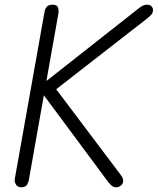

<svg xmlns="http://www.w3.org/2000/svg" viewBox="-20 -792 667 812"><path d="M472 0Q460 0 452 -7Q444 -14 437 -23L150 -410L149 -428L567 -757Q578 -766 587.5 -769.5Q597 -773 604 -772Q615 -772 621 -765Q627 -758 627 -750Q627 -739 621.5 -732Q616 -725 605 -716L190 -393L200 -438L487 -57Q495 -47 498 -40.5Q501 -34 501 -27Q501 -16 492 -8Q483 0 472 0ZM70 0Q54 0 47 -12.5Q40 -25 43 -38L168 -740Q170 -754 177.5 -763Q185 -772 203 -772Q220 -772 224.5 -762Q229 -752 227 -735L103 -37Q102 -25 95.5 -12.5Q89 0 70 0Z"/></svg>

Font: Edu VIC WA NT Beginner
Style: Regular
Weight: 400
Designer: Tina and Corey Anderson
Foundry: Google for Education
Version: Version 1.003